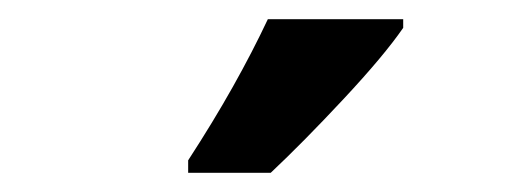

<svg xmlns="http://www.w3.org/2000/svg" viewBox="-20 -786 540 200"><path d="M262 -606Q296 -638 338 -683Q380 -728 400 -757V-766H259Q243 -732 222.5 -695.5Q202 -659 176 -619V-606Z"/></svg>

Font: Noto Sans Mono UI Condensed
Style: Bold
Weight: 700
Width: 3
Designer: Monotype Design team
Foundry: Monotype Imaging Inc.
Version: 1.000